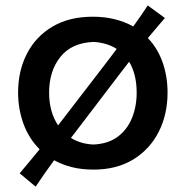

<svg xmlns="http://www.w3.org/2000/svg" viewBox="-20 -614 686 710"><path d="M111.8 76.2 52.7 26.9Q72.3 3.9 90.6 -18.3Q108.9 -40.5 126.5 -62Q86.4 -102.1 66.7 -156.7Q46.9 -211.4 46.9 -271.5Q46.9 -352.1 79.6 -415.5Q112.3 -479 174.1 -515.6Q235.8 -552.2 323.2 -552.2Q367.7 -552.2 405 -542.7Q442.4 -533.2 472.7 -516.1Q486.3 -535.2 499.8 -554.4Q513.2 -573.7 526.4 -593.8L589.8 -547.4Q573.2 -528.8 557.9 -510.3Q542.5 -491.7 526.9 -473.1Q563 -435.5 581.3 -383.5Q599.6 -331.5 599.6 -271.5Q599.6 -190.9 566.9 -126.5Q534.2 -62 472.9 -24.4Q411.6 13.2 325.7 13.2Q282.7 13.2 246.3 4.2Q210 -4.9 180.2 -21.5Q162.6 2.4 145.8 26.4Q128.9 50.3 111.8 76.2ZM161.6 -271.5Q161.6 -200.7 194.8 -150.4Q204.1 -162.1 214.8 -176.3L372.1 -380.9Q382.3 -394.5 392.3 -407.5Q402.3 -420.4 411.6 -433.1Q375.5 -456.1 325.7 -459Q244.6 -455.6 203.1 -403.3Q161.6 -351.1 161.6 -271.5ZM325.7 -79.6Q379.9 -82 415.3 -108.4Q450.7 -134.8 468 -177.5Q485.4 -220.2 485.4 -271.5Q485.4 -339.4 457.5 -385.7Q449.2 -375 440.7 -363.8Q432.1 -352.5 423.3 -341.3L265.6 -134.3Q259.8 -126.5 253.9 -118.9Q248 -111.3 242.2 -104Q278.3 -81.5 325.7 -79.6Z"/></svg>

Font: Pinar-DS1-FD SemiBold
Style: Regular
Weight: 600
Designer: Amin Abedi
Version: Version 3.000